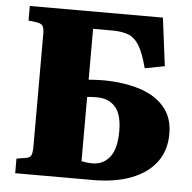

<svg xmlns="http://www.w3.org/2000/svg" viewBox="-51 -761 811 812"><g transform="rotate(5 354.0 -355.0)"><path d="M43 0V-62L79 -68Q98 -70 104 -80Q110 -90 110 -120V-596Q110 -622 103.5 -631.5Q97 -641 76 -644L43 -648V-710H608L634 -506L550 -490Q533 -555 513.5 -586Q494 -617 466.5 -627Q439 -637 399 -637H318V-421Q332 -422 348 -423Q364 -424 382 -424Q470 -423 536.5 -401.5Q603 -380 640.5 -335.5Q678 -291 678 -223Q678 -151 640.5 -101.5Q603 -52 534.5 -26Q466 0 373 0ZM365 -70Q410 -70 438 -105Q466 -140 466 -215Q466 -287 437.5 -318.5Q409 -350 359 -350Q336 -350 318 -348V-75Q341 -70 365 -70Z"/></g></svg>

Font: Literata 36pt ExtraBold
Style: Regular
Weight: 800
Designer: Latin by Veronika Burian and Jose Scaglione. Greek by Irene Vlachou. Cyrillic by Vera Evstafieva.
Foundry: TypeTogether
Version: Version 3.002